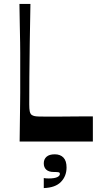

<svg xmlns="http://www.w3.org/2000/svg" viewBox="-20 -721 512 978"><path d="M453 0H80Q81 -72 81.5 -118Q82 -164 82.5 -194.5Q83 -225 83 -247.5Q83 -270 83 -293.5Q83 -317 83 -350Q83 -383 83 -406.5Q83 -430 83 -453Q83 -476 82.5 -506Q82 -536 81 -582.5Q80 -629 79 -701H135Q133 -590 131.5 -497.5Q130 -405 129.5 -328.5Q129 -252 129 -189Q129 -166 131.5 -154Q134 -142 141 -136Q147 -132 154.5 -130Q162 -128 178 -127.5Q194 -127 221 -127Q242 -127 269.5 -127Q297 -127 328 -127.5Q359 -128 391 -128Q423 -128 453 -128ZM203 237V186Q208 187 214.5 187.5Q221 188 228 188Q257 188 271 181.5Q285 175 285 165Q285 158 278.5 156.5Q272 155 253 155Q229 155 216 143.5Q203 132 203 111Q203 90 217 77.5Q231 65 259 65Q287 65 303 81.5Q319 98 319 132Q319 176 290.5 205.5Q262 235 203 237Z"/></svg>

Font: Ojuju SemiBold
Style: Regular
Weight: 600
Designer: Chisaokwu Joboson, Mirko Velimirovic
Foundry: Udi Foundry
Version: Version 1.000